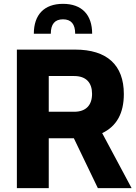

<svg xmlns="http://www.w3.org/2000/svg" viewBox="-20 -980 707 1000"><path d="M244.6 -804.2C244.6 -854.5 265.6 -879.4 308.1 -879.4C350.6 -879.4 371.6 -854.5 371.6 -804.2H460C460 -903.3 406.2 -960 308.1 -960C210 -960 156.2 -903.3 156.2 -804.2ZM233.9 -259.8H364.7L489.7 0H665.5L512.2 -286.6C587.4 -322.3 625 -390.1 625 -490.2C625 -641.1 537.6 -721.7 371.1 -721.7H67.9V0H233.9ZM366.2 -584C428.7 -584 459.5 -549.3 459.5 -491.2C459.5 -432.6 428.2 -397.9 366.2 -397.9H233.9V-584Z"/></svg>

Font: Estedad ExtraBold
Style: Regular
Weight: 800
Designer: Amin Abedi
Version: Version 7.3